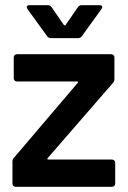

<svg xmlns="http://www.w3.org/2000/svg" viewBox="-20 -720 495 740"><path d="M28 -12V-97Q28 -106 33 -111L279 -400Q284 -406 276 -406H45Q40 -406 36.5 -409.5Q33 -413 33 -418V-499Q33 -504 36.5 -507.5Q40 -511 45 -511H409Q414 -511 417.5 -507.5Q421 -504 421 -499V-414Q421 -406 415 -400L164 -111Q160 -105 167 -105H412Q417 -105 420.5 -101.5Q424 -98 424 -93V-12Q424 -7 420.5 -3.5Q417 0 412 0H40Q35 0 31.5 -3.5Q28 -7 28 -12ZM83 -692Q83 -700 94 -700H165Q174 -700 179 -692L226 -624Q228 -622 230 -622Q232 -622 233 -624L280 -692Q285 -700 294 -700H364Q374 -700 374 -693Q374 -690 371 -685L295 -580Q290 -573 281 -573H176Q167 -573 162 -580L86 -685Q83 -690 83 -692Z"/></svg>

Font: Amber EN SemiBold
Style: Regular
Weight: 600
Designer: Jeremy Tribby
Foundry: Tribby Type
Version: Version 1.408 November 24, 2021